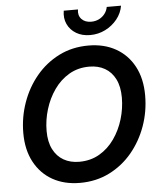

<svg xmlns="http://www.w3.org/2000/svg" viewBox="-62 -995 877 1058"><g transform="rotate(-5 376.5 -465.5)"><path d="M338.4 11.2Q251.5 11.2 186.8 -25.1Q122.1 -61.5 85.9 -129.2Q49.8 -196.8 49.8 -289.1Q49.8 -376.5 78.4 -457.3Q106.9 -538.1 159.7 -601.6Q212.4 -665 285.6 -701.9Q358.9 -738.8 448.7 -738.8Q535.2 -738.8 599.9 -702.4Q664.6 -666 700.7 -598.6Q736.8 -531.2 736.8 -438Q736.8 -349.6 708 -269Q679.2 -188.5 626.5 -125.2Q573.7 -62 500.5 -25.4Q427.2 11.2 338.4 11.2ZM343.8 -105Q406.2 -105 455.3 -133.5Q504.4 -162.1 538.3 -210.4Q572.3 -258.8 590.1 -317.9Q607.9 -377 607.9 -437.5Q607.9 -498 587.2 -539.3Q566.4 -580.6 529.5 -601.6Q492.7 -622.6 443.4 -622.6Q380.9 -622.6 331.8 -593.8Q282.7 -564.9 248.8 -516.6Q214.8 -468.3 196.8 -409.2Q178.7 -350.1 178.7 -289.6Q178.7 -229.5 199.5 -188.5Q220.2 -147.5 257.3 -126.2Q294.4 -105 343.8 -105ZM464.4 -795.4Q419.9 -795.4 387.2 -814.9Q354.5 -834.5 339.1 -867.7Q323.7 -900.9 330.6 -941.9H409.2Q403.8 -909.2 422.9 -888.7Q441.9 -868.2 476.6 -868.2Q500 -868.2 519.3 -877.7Q538.6 -887.2 551.5 -903.8Q564.5 -920.4 568.4 -941.9H647.5Q640.6 -900.9 614 -867.7Q587.4 -834.5 548.3 -814.9Q509.3 -795.4 464.4 -795.4Z"/></g></svg>

Font: Inter 28pt SemiBold
Style: Italic
Weight: 600
Italic angle: -9.3988°
Designer: Rasmus Andersson
Foundry: rsms
Version: Version 4.001;git-66647c0bb